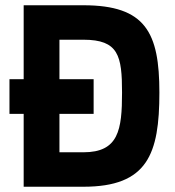

<svg xmlns="http://www.w3.org/2000/svg" viewBox="-20 -710 666 730"><path d="M16 -277H70V0H297C541 0 586 -124 586 -358C586 -586 534 -690 297 -690H70V-409H16ZM444 -358C444 -216 431 -131 297 -131H206V-277H336V-409H206V-559H297C431 -559 444 -498 444 -358Z"/></svg>

Font: TitilliumText22L
Style: 999 wt
Weight: 900
Designer: Campivisivi
Foundry: Campivisivi
Version: 1.000